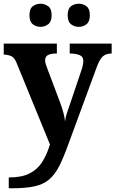

<svg xmlns="http://www.w3.org/2000/svg" viewBox="-20 -770 619 1030"><path d="M27 182Q97 182 139.5 160Q182 138 207 98Q232 58 248 5L68 -435Q57 -461 41 -468.5Q25 -476 4 -477H0V-536H285V-483H282Q254 -483 238 -475Q222 -467 222 -446Q222 -438 225.5 -426.5Q229 -415 232 -407L301 -224Q315 -186 321 -162Q327 -138 329 -118Q331 -139 339.5 -165Q348 -191 351 -198L417 -394Q421 -404 424 -419Q427 -434 427 -443Q427 -465 409 -473.5Q391 -482 358 -483H354V-536H579V-483H575Q547 -482 530.5 -466.5Q514 -451 499 -410L348 0Q322 73 298.5 119.5Q275 166 244 192.5Q213 219 165.5 229.5Q118 240 44 240H27ZM403 -626Q379 -626 361 -640Q343 -654 343 -688Q343 -723 361 -736.5Q379 -750 403 -750Q426 -750 444 -736.5Q462 -723 462 -688Q462 -654 444 -640Q426 -626 403 -626ZM197 -626Q174 -626 156 -640Q138 -654 138 -688Q138 -723 156 -736.5Q174 -750 197 -750Q220 -750 238.5 -736.5Q257 -723 257 -688Q257 -654 238.5 -640Q220 -626 197 -626Z"/></svg>

Font: Noto Serif Yezidi
Style: Bold
Weight: 700
Designer: Dalton Maag Ltd
Foundry: Dalton Maag Ltd
Version: Version 1.001; ttfautohint (v1.8.4.7-5d5b)